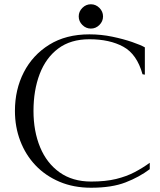

<svg xmlns="http://www.w3.org/2000/svg" viewBox="-20 -870 752 900"><path d="M682 -107V-77Q633 -40 568.5 -15Q504 10 407 10Q325 10 259 -18Q193 -46 146.5 -95Q100 -144 75 -209.5Q50 -275 50 -350Q50 -450 91.5 -531Q133 -612 211 -660.5Q289 -709 399 -709Q454 -709 506.5 -698Q559 -687 599.5 -673Q640 -659 659 -648V-520L648 -522Q622 -616 558 -651Q494 -686 399 -686Q311 -686 253 -642.5Q195 -599 166 -523Q137 -447 137 -350Q137 -255 168 -180Q199 -105 259.5 -62Q320 -19 407 -19Q475 -19 524 -31Q573 -43 611 -63Q649 -83 682 -107ZM349 -793Q349 -816 366 -833Q383 -850 406 -850Q429 -850 446 -833Q463 -816 463 -793Q463 -770 446 -753Q429 -736 406 -736Q383 -736 366 -753Q349 -770 349 -793Z"/></svg>

Font: Gilda Display
Style: Regular
Weight: 400
Designer: Eduardo Rodriguez Tunni
Foundry: Eduardo Rodriguez Tunni
Version: Version 1.002; ttfautohint (v1.8.4.7-5d5b);gftools[0.9.22]